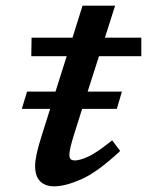

<svg xmlns="http://www.w3.org/2000/svg" viewBox="-20 -647 519 678"><path d="M225 -101.5Q225 -88.5 230 -84.5Q235 -80.5 245 -80.5Q261.5 -80.5 291.2 -93.8Q321 -107 376 -151.5L404.5 -114Q325 -39.5 267.8 -14.2Q210.5 11 171.5 11Q139.5 11 121.8 -6.8Q104 -24.5 104 -61.5Q104 -78.5 109.5 -104.2Q115 -130 128.5 -172L157 -262.5H57L75.5 -323.5H176L215.5 -448.5H90.5L91.5 -514H236L271.5 -627H386.5L350.5 -514H479V-448.5H329.5L289.5 -323.5H410.5L392.5 -262.5H270L244.5 -181.5Q234 -149 229.5 -129.8Q225 -110.5 225 -101.5Z"/></svg>

Font: Newsreader 6pt Medium
Style: Italic
Weight: 500
Italic angle: -17°
Designer: Hugues Gentile
Foundry: Production Type
Version: Version 1.003; ttfautohint (v1.8.3)